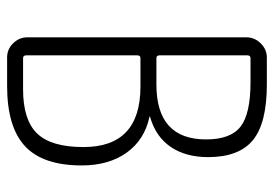

<svg xmlns="http://www.w3.org/2000/svg" viewBox="-135 -635 770 540"><g transform="rotate(90 250.0 -365.0)"><path d="M135.7 -366.2V-53.7Q135.7 -44.9 143.6 -44.9H231.4Q317.4 -44.9 355.5 -84.5Q393.6 -124 393.6 -214.8Q393.6 -375 223.6 -375H143.6Q135.7 -375 135.7 -366.2ZM135.7 -675.8V-428.7Q135.7 -419.9 143.6 -419.9H217.8Q372.1 -419.9 372.1 -559.6Q372.1 -628.9 335.9 -656.7Q299.8 -684.6 210.9 -684.6H143.6Q135.7 -684.6 135.7 -675.8ZM141.6 0Q118.2 0 101.6 -17.1Q85 -34.2 85 -56.6V-672.9Q85 -696.3 102.1 -713.4Q119.1 -730.5 141.6 -730.5H217.8Q326.2 -730.5 374 -691.4Q421.9 -652.3 421.9 -565.4Q421.9 -502 393.1 -460Q364.3 -418 309.6 -402.3Q307.6 -402.3 307.6 -401.4Q307.6 -400.4 308.6 -400.4Q373 -386.7 409.2 -336.4Q445.3 -286.1 445.3 -210Q445.3 -100.6 391.1 -50.3Q336.9 0 221.7 0Z"/></g></svg>

Font: Rounded Mgen+ 2m light
Style: Regular
Weight: 200
Designer: [Source Han Sans]
Ryoko NISHIZUKA  (kana & ideographs); Paul D. Hunt (Latin, Greek & Cyrillic); Wenlong ZHANG  (bopomofo
Version: Version 1.059.20150602